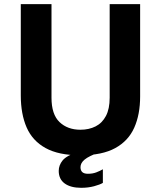

<svg xmlns="http://www.w3.org/2000/svg" viewBox="-20 -743 764 931"><path d="M659.5 -275.6Q659.5 -187.8 630.9 -123.8Q602.3 -59.7 538.8 -24.9Q475.2 10 370 10Q264.2 10 200.8 -25.2Q137.3 -60.3 109 -125.4Q80.8 -190.4 80.8 -280.2V-723H229.7V-269.4Q229.7 -188.3 268.6 -151.1Q307.6 -113.9 370 -113.9Q411.5 -113.9 443.6 -130.2Q475.6 -146.4 493.7 -180.8Q511.8 -215.1 511.8 -269.4V-723H659.5ZM264.8 85.5Q264.8 58.2 283.7 34.8Q302.7 11.4 361.1 -8L462.8 -5.2Q410.2 14.2 390.3 30.8Q370.3 47.3 370.3 67.6Q370.3 83.4 379 91.5Q387.8 99.6 406.4 99.6Q429.3 99.6 446.9 92.8Q464.4 86.1 478.8 77.8V143.8Q465 152.2 436.2 160Q407.5 167.7 373.7 167.7Q322.8 167.7 293.8 146.7Q264.8 125.7 264.8 85.5Z"/></svg>

Font: Public Sans Thin
Style: Regular
Weight: 100
Designer: The Public Sans project authors (U.S. Web Design System). Libre Franklin designed by Pablo Impallari and Rodrigo Fuenzal
Version: Version 1.008